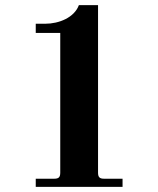

<svg xmlns="http://www.w3.org/2000/svg" viewBox="-20 -732 620 752"><path d="M120 0H460V-32H388C370 -32 364 -38 364 -56V-712H289C271 -663 211 -639 157 -639H120V-603H216V-56C216 -38 210 -32 192 -32H120Z"/></svg>

Font: Old Standard
Style: Bold
Weight: 700
Designer: Alexey Kryukov <alexios@thessalonica.org.ru>
Version: Version 2.0.2